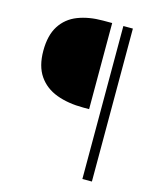

<svg xmlns="http://www.w3.org/2000/svg" viewBox="-111 -738 738 896"><g transform="rotate(15 257.5 -289.5)"><path d="M373 80V-659H419V80ZM291 -243Q217 -243 161 -264Q105 -285 73.5 -331Q42 -377 42 -451Q42 -526 71.5 -572Q101 -618 153.5 -638.5Q206 -659 275 -659H319V-243Z"/></g></svg>

Font: Mada Light
Style: Regular
Weight: 300
Designer: Khaled Hosny
Version: Version 1.5